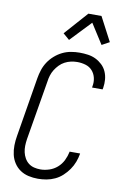

<svg xmlns="http://www.w3.org/2000/svg" viewBox="-104 -1030 709 1097"><g transform="rotate(10 250.0 -481.5)"><path d="M196 8Q168 8 141.5 2Q115 -4 93.5 -18.5Q72 -33 57.5 -55Q43 -77 37 -103Q31 -129 31.5 -157Q32 -185 37 -213L94 -558Q98 -582 106 -606.5Q114 -631 128.5 -653Q143 -675 163.5 -693Q184 -711 207.5 -722.5Q231 -734 256.5 -738.5Q282 -743 307 -743Q332 -743 356 -739.5Q380 -736 400.5 -726Q421 -716 438 -700Q455 -684 464.5 -662.5Q474 -641 476 -617Q478 -593 474 -568L472 -559H411L412 -566Q417 -591 411.5 -615Q406 -639 390.5 -656.5Q375 -674 351.5 -681Q328 -688 303 -688Q285 -688 266.5 -684Q248 -680 231 -671Q214 -662 200.5 -648Q187 -634 177 -618Q167 -602 161.5 -584Q156 -566 154 -549L96 -204Q93 -184 92.5 -165Q92 -146 96 -128Q100 -110 109 -94Q118 -78 132 -67Q146 -56 164 -51.5Q182 -47 201 -47Q226 -47 252 -55.5Q278 -64 298.5 -82Q319 -100 331 -124.5Q343 -149 348 -174V-176H409V-174Q405 -150 396 -126Q387 -102 372 -80.5Q357 -59 337.5 -41Q318 -23 294.5 -12Q271 -1 246 3.5Q221 8 196 8ZM234 -804 197 -836 317 -971H393L466 -832L422 -808L348 -924Z"/></g></svg>

Font: Iosevka Light Oblique
Style: Regular
Weight: 300
Italic angle: -9°
Monospace: yes
Designer: Belleve Invis
Foundry: Belleve Invis
Version: Version 32.5.0; ttfautohint (v1.8.4)